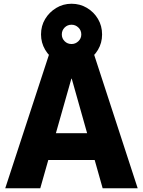

<svg xmlns="http://www.w3.org/2000/svg" viewBox="-20 -1005 763 1025"><path d="M8 0 247 -730H477L715 0H528L363 -585H361L195 0ZM164 -151V-294H559V-151ZM362 -658Q317 -658 280 -680Q243 -702 221 -739.5Q199 -777 199 -821Q199 -867 221 -903.5Q243 -940 280 -962.5Q317 -985 362 -985Q407 -985 444 -963Q481 -941 503 -904Q525 -867 525 -821Q525 -776 503 -739Q481 -702 444 -680Q407 -658 362 -658ZM362 -770Q383 -770 398.5 -785Q414 -800 414 -821Q414 -843 398.5 -858Q383 -873 362 -873Q340 -873 325 -858Q310 -843 310 -821Q310 -800 325 -785Q340 -770 362 -770Z"/></svg>

Font: M PLUS 1 ExtraBold
Style: Regular
Weight: 800
Designer: Coji Morishita
Foundry: UNDERFOREST DESIGN
Version: Version 1.001